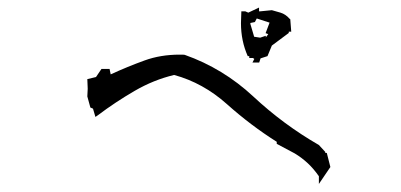

<svg xmlns="http://www.w3.org/2000/svg" viewBox="-20 -649 1040 498"><path d="M823.7 -252.4H827.6L836.9 -215.8L807.1 -171.9V-189.5V-191.9Q793.9 -210.9 778.6 -225.3Q763.2 -239.7 744.6 -251L697.8 -275.9V-281.2Q630.4 -323.7 568.6 -378.9Q506.8 -434.1 431.6 -454.6Q378.4 -441.9 328.9 -413.1Q279.3 -384.3 233.9 -350.1L227.5 -345.7L221.2 -367.2L214.4 -370.1L206.5 -398.9L207.5 -418.9L206.5 -443.8L229 -449.2L243.2 -470.2H264.2L267.1 -456.1Q310.5 -476.1 355 -492.2Q396.5 -507.3 445.8 -507.3Q457.5 -507.3 459 -506.8Q558.6 -471.7 637 -398.7Q715.3 -325.7 807.1 -272.9L823.7 -254.9ZM643.6 -486.8H634.8L639.6 -496.1L636.2 -498.5H626.5V-503.4H622.6Q605 -543 605 -588.9Q605 -588.9 606 -619.6H616.2L624 -616.2L651.9 -629.4V-619.6H654.8L685.1 -622.6Q695.8 -619.6 707.5 -616.2Q720.7 -612.3 731.4 -600.1L732.9 -599.1L735.4 -566.9H729V-566.4V-563.5L685.1 -530.8L673.8 -503.4L655.8 -497.6L652.3 -486.8ZM654.8 -551.3 669.4 -556.2V-551.8L675.8 -560.5L668.9 -563L679.2 -590.3L646 -601.1L641.1 -591.8L629.4 -589.4V-586.9L639.2 -553.7Z"/></svg>

Font: Bakudai
Style: Medium
Weight: 500
Version: Version 1.48